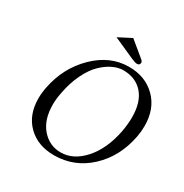

<svg xmlns="http://www.w3.org/2000/svg" viewBox="-187 -964 1079 1123"><g transform="rotate(30 353.0 -403.0)"><path d="M504 -715Q504 -696 485 -696Q472 -696 445 -708L304 -771L391 -816L493 -732Q504 -723 504 -715ZM436 -624Q402 -624 365.5 -606.5Q329 -589 294 -555Q259 -521 230 -461.5Q201 -402 187 -327Q178 -283 178 -244Q178 -142 229.5 -83Q281 -24 357 -24Q442 -24 511.5 -101.5Q581 -179 607 -310Q617 -364 617 -410Q617 -514 568 -569Q519 -624 436 -624ZM699 -329Q670 -178 569 -84Q468 10 331 10Q222 10 154.5 -56Q87 -122 87 -234Q87 -270 95 -310Q124 -458 226 -558Q328 -658 455 -658Q566 -658 636 -588.5Q706 -519 706 -403Q706 -367 699 -329Z"/></g></svg>

Font: Linux Libertine O
Style: Italic
Weight: 400
Italic angle: -12°
Designer: Philipp H. Poll
Foundry: Philipp H. Poll
Version: Version 5.1.6